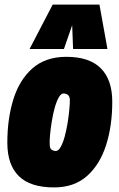

<svg xmlns="http://www.w3.org/2000/svg" viewBox="-20 -809 520 838"><path d="M216 9Q112 9 62 -40.5Q12 -90 12 -186Q12 -291 38.5 -376Q65 -461 122 -511Q179 -561 270 -561Q370 -561 420 -511Q470 -461 470 -365Q470 -260 443 -175.5Q416 -91 360 -41Q304 9 216 9ZM224 -150Q235 -150 245 -168Q255 -186 262.5 -213.5Q270 -241 275 -272Q280 -303 282.5 -330Q285 -357 285 -373Q284 -390 275.5 -395.5Q267 -401 257 -401Q246 -401 236 -383Q226 -365 218.5 -337.5Q211 -310 206 -279Q201 -248 198.5 -221Q196 -194 197 -178Q197 -161 205.5 -155.5Q214 -150 224 -150ZM109 -595 210 -789H414L449 -595H299L295 -699L259 -595Z"/></svg>

Font: Georama Semi Condensed Black
Style: Italic
Weight: 900
Width: 4
Italic angle: -9°
Designer: Jean-Baptiste Levee
Foundry: Production Type
Version: Version 1.000